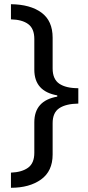

<svg xmlns="http://www.w3.org/2000/svg" viewBox="-20 -734 420 912"><path d="M32 86Q84 84 113.5 62.5Q143 41 143 -8V-153Q143 -256 252 -275V-281Q143 -300 143 -403V-549Q143 -598 114 -619.5Q85 -641 32 -642V-714Q124 -713 177 -674Q230 -635 230 -555V-409Q230 -358 261.5 -336.5Q293 -315 352 -315V-242Q293 -241 261.5 -220Q230 -199 230 -149V0Q230 79 175 118.5Q120 158 32 158Z"/></svg>

Font: Noto Sans Mandaic
Style: Regular
Weight: 400
Designer: Monotype Design Team
Foundry: Monotype Imaging Inc.
Version: Version 2.002; ttfautohint (v1.8.4.7-5d5b)